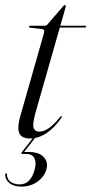

<svg xmlns="http://www.w3.org/2000/svg" viewBox="-41 -530 355 746"><path d="M122 -417 75 -422.5Q73 -423 72.2 -424Q71.5 -425 71.5 -426Q71.5 -428 73 -429Q74.5 -430 76.5 -430H131Q135 -430 137.5 -430.8Q140 -431.5 142.5 -434L205 -506.5Q206 -508 207.5 -509.2Q209 -510.5 211 -510.5Q212.5 -510.5 213.5 -509.5Q214.5 -508.5 214.5 -506.5Q214.5 -505 214 -503Q213.5 -501 212.5 -497L96.5 -90.5Q84.5 -46.5 89.8 -32.5Q95 -18.5 111.5 -18.5Q129.5 -18.5 149.2 -32.5Q169 -46.5 192.5 -75.5Q194.5 -78 196 -79Q197.5 -80 198.5 -79Q199.5 -78.5 199.2 -76.8Q199 -75 197.5 -72.5Q185.5 -54.5 171.5 -39.8Q157.5 -25 142 -14.2Q126.5 -3.5 109.8 2.2Q93 8 75.5 8Q55 8 43.5 -0.2Q32 -8.5 30.5 -27.5Q29 -46.5 37.5 -77.5L128 -395Q131.5 -407 130.5 -411.5Q129.5 -416 122 -417ZM176.5 -423 180 -430H290Q294 -430 294 -427Q294 -425 292 -424Q290 -423 286.5 -423ZM92 -0.5H100L50.5 63.5L49.5 60.5Q55 60.5 59 60.5Q63 60.5 70 60.5Q110 60.5 128.2 79.5Q146.5 98.5 140 126Q132 156 105 175.5Q78 195 42 195Q12.5 195 -4 181.8Q-20.5 168.5 -21 148.5Q-21 146 -20.2 145Q-19.5 144 -17.5 143.5Q-16 142.5 -15.2 143.5Q-14.5 144.5 -14 147Q-13.5 167.5 1 177Q15.5 186.5 35 186.5Q79 186.5 94 127.5Q101 101.5 92.8 84.8Q84.5 68 59.5 68H45Q42 68 41.8 66Q41.5 64 44 61Z"/></svg>

Font: Fraunces 120pt Light
Style: Italic
Weight: 300
Italic angle: -16°
Version: Version 1.000;[b76b70a41]